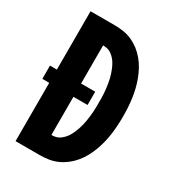

<svg xmlns="http://www.w3.org/2000/svg" viewBox="-178 -838 855 941"><g transform="rotate(30 250.0 -367.5)"><path d="M56 0V-330H17V-405H56V-735H193Q218 -735 243.5 -731Q269 -727 292 -716.5Q315 -706 335 -690.5Q355 -675 371.5 -655Q388 -635 400 -613Q412 -591 421 -567Q430 -543 436 -518.5Q442 -494 445.5 -469Q449 -444 450.5 -418.5Q452 -393 452 -368Q452 -342 450.5 -316.5Q449 -291 445.5 -266Q442 -241 436 -216.5Q430 -192 421 -168Q412 -144 400 -122Q388 -100 371.5 -80Q355 -60 335 -44.5Q315 -29 292 -18.5Q269 -8 243.5 -4Q218 0 193 0ZM193 -114Q206 -114 218.5 -117Q231 -120 241.5 -128Q252 -136 260.5 -145.5Q269 -155 275.5 -166.5Q282 -178 287 -190Q292 -202 296 -214Q300 -226 303 -239Q306 -252 308 -264.5Q310 -277 311.5 -290Q313 -303 314 -316Q315 -329 315 -342Q315 -355 315 -368Q315 -380 315 -393Q315 -406 314 -419Q313 -432 311.5 -445Q310 -458 308 -470.5Q306 -483 303 -496Q300 -509 296 -521Q292 -533 287 -545Q282 -557 275.5 -568.5Q269 -580 260.5 -589.5Q252 -599 241.5 -607Q231 -615 218.5 -618Q206 -621 193 -621V-405H273V-330H193Z"/></g></svg>

Font: Iosevka SS04 Heavy
Style: Regular
Weight: 900
Monospace: yes
Designer: Belleve Invis
Foundry: Belleve Invis
Version: Version 19.0.0; ttfautohint (v1.8.4)